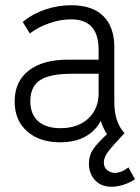

<svg xmlns="http://www.w3.org/2000/svg" viewBox="-20 -534 536 734"><path d="M496 151Q478 164 453 172Q428 180 406 180Q367 180 343.5 155Q320 130 320 91Q320 61 335.5 37.5Q351 14 389 -21Q375 -42 365 -72Q345 -33 305.5 -11.5Q266 10 210 10Q131 10 83.5 -32Q36 -74 36 -146Q36 -222 89.5 -264Q143 -306 241 -306H357V-342Q357 -402 331 -431Q305 -460 251 -460Q211 -460 169 -445.5Q127 -431 94 -406L67 -450Q104 -481 152.5 -497.5Q201 -514 252 -514Q333 -514 375 -472.5Q417 -431 417 -353V-144Q417 -67 456 -25Q408 26 392.5 47Q377 68 377 87Q377 107 390.5 117Q404 127 420 127Q443 127 471 106ZM357 -252H255Q170 -252 133 -227.5Q96 -203 96 -147Q96 -97 126 -70.5Q156 -44 211 -44Q278 -44 317.5 -81Q357 -118 357 -177Z"/></svg>

Font: Bellota Text
Style: Regular
Weight: 400
Designer: Kemie Guaida
Foundry: Kemie Guaida
Version: Version 4.001